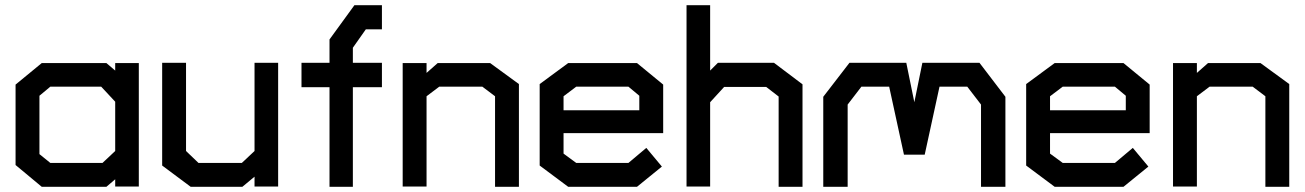

<svg xmlns="http://www.w3.org/2000/svg" viewBox="-20 -720 5029 740"><path d="M424 -1V-29L390 0H141L40 -84V-394L141 -477H390L424 -448V-477H515V-1ZM424 -328 370 -386H174L132 -351V-126L174 -92H375L424 -138Z M961 -1V-39L914 0H715L605 -82V-478H697V-138L745 -92H912L961 -138V-478H1052V-1Z M1340 -384V0H1250V-384H1142V-478H1250V-568L1346 -700H1452V-607H1390L1340 -536V-478H1452V-384Z M1888 0V-349L1839 -386H1673L1624 -349V-1H1532V-477H1624V-439L1667 -477H1869L1980 -396V0Z M2152 -207V-128L2201 -92H2402L2471 -150L2531 -78L2435 0H2170L2060 -82V-396L2170 -477H2435L2536 -394V-207ZM2444 -351 2402 -386H2201L2152 -349V-295H2444Z M2981 0V-348L2933 -385H2771L2717 -326V-1H2626V-700H2717V-448L2747 -478H2963L3073 -395V0Z M3761 0V-317L3708 -386H3601L3544 -124H3464L3407 -386H3300L3247 -317V0H3153V-347L3254 -478H3473L3504 -326L3535 -478H3755L3855 -347V0Z M4027 -207V-128L4076 -92H4277L4346 -150L4406 -78L4310 0H4045L3935 -82V-396L4045 -477H4310L4411 -394V-207ZM4319 -351 4277 -386H4076L4027 -349V-295H4319Z M4857 0V-349L4808 -386H4642L4593 -349V-1H4501V-477H4593V-439L4636 -477H4838L4949 -396V0Z"/></svg>

Font: Turret Road
Style: Bold
Weight: 700
Designer: Noponies
Foundry: Noponies
Version: Version 1.001; ttfautohint (v1.8)